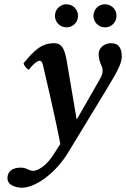

<svg xmlns="http://www.w3.org/2000/svg" viewBox="-20 -646 590 898"><path d="M295 -344C285.8 -398.4 278 -444 234 -444C173 -444 140 -410 90 -350C94.7 -336.3 100.7 -328.7 115 -319.5C128 -339 152 -362 166 -362C172.3 -362 177.7 -356.1 181 -341C181 -341 238 -101 262 27L236 68C195 136 153 153 135 153C116 153 102 138 80 138C21 138 15 170 15 188C15 223 60 232 83 232C144 232 238.4 166.7 299 67L488 -244C534 -319.8 549.5 -354.5 549.5 -380.5C549.5 -415.5 539 -444 499 -444C468.5 -444 441.5 -421.5 441.5 -395.5C441.5 -351 460 -340 460 -317C460 -303 458.2 -295 441 -265L340 -89L338 -90ZM417 -572C417 -542 441 -518 471 -518C501 -518 525 -542 525 -572C525 -602 501 -626 471 -626C441 -626 417 -602 417 -572ZM237 -572C237 -542 261 -518 291 -518C321 -518 345 -542 345 -572C345 -602 321 -626 291 -626C261 -626 237 -602 237 -572Z"/></svg>

Font: Linux Libertine O
Style: Bold Italic
Weight: 700
Italic angle: -11.5°
Designer: Philipp H. Poll
Foundry: Philipp H. Poll
Version: Version 4.1.0